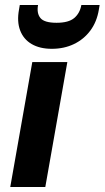

<svg xmlns="http://www.w3.org/2000/svg" viewBox="-20 -747 418 767"><path d="M21 0 109 -499H249L161 0ZM187 -552Q139 -552 106.5 -571Q74 -590 60.5 -625.5Q47 -661 56 -709L59 -727H132Q126 -694 141.5 -675Q157 -656 206 -656Q254 -656 276.5 -675Q299 -694 305 -727H378L375 -709Q367 -660 341 -625Q315 -590 275.5 -571Q236 -552 187 -552Z"/></svg>

Font: DM Sans 20pt ExtraBold
Style: Italic
Weight: 800
Italic angle: -10°
Version: Version 4.004;gftools[0.9.30]